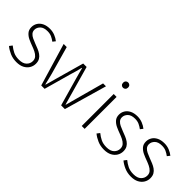

<svg xmlns="http://www.w3.org/2000/svg" viewBox="47 -1493 2252 2252"><g transform="rotate(45 1173.0 -366.5)"><path d="M230 13Q171 13 121.5 -8.5Q72 -30 36 -60L63 -95Q97 -67 136.5 -47.5Q176 -28 232 -28Q296 -28 328 -59Q360 -90 360 -133Q360 -167 340.5 -189Q321 -211 290.5 -226Q260 -241 229 -252Q190 -266 152.5 -283.5Q115 -301 90 -329.5Q65 -358 65 -403Q65 -441 84.5 -473Q104 -505 142 -524Q180 -543 235 -543Q278 -543 317.5 -527.5Q357 -512 386 -488L360 -455Q334 -475 304 -489Q274 -503 234 -503Q172 -503 142 -473Q112 -443 112 -405Q112 -376 129.5 -356Q147 -336 175 -323Q203 -310 234 -298Q266 -286 296.5 -273.5Q327 -261 352 -243.5Q377 -226 392 -200.5Q407 -175 407 -136Q407 -96 386.5 -62Q366 -28 327 -7.5Q288 13 230 13Z M631 0 473 -530H524L621 -185Q630 -148 639 -113.5Q648 -79 656 -44H661Q671 -79 680.5 -113.5Q690 -148 700 -185L797 -530H854L951 -185Q961 -148 971 -113.5Q981 -79 991 -44H995Q1004 -79 1013.5 -113.5Q1023 -148 1033 -185L1127 -530H1175L1023 0H961L867 -331Q855 -369 846 -406.5Q837 -444 826 -482H821Q811 -444 801.5 -405.5Q792 -367 779 -329L687 0Z M1303 0V-530H1351V0ZM1328 -659Q1310 -659 1298.5 -671Q1287 -683 1287 -704Q1287 -723 1298.5 -734.5Q1310 -746 1328 -746Q1345 -746 1357 -734.5Q1369 -723 1369 -704Q1369 -683 1357 -671Q1345 -659 1328 -659Z M1682 13Q1623 13 1573.5 -8.5Q1524 -30 1488 -60L1515 -95Q1549 -67 1588.5 -47.5Q1628 -28 1684 -28Q1748 -28 1780 -59Q1812 -90 1812 -133Q1812 -167 1792.5 -189Q1773 -211 1742.5 -226Q1712 -241 1681 -252Q1642 -266 1604.5 -283.5Q1567 -301 1542 -329.5Q1517 -358 1517 -403Q1517 -441 1536.5 -473Q1556 -505 1594 -524Q1632 -543 1687 -543Q1730 -543 1769.5 -527.5Q1809 -512 1838 -488L1812 -455Q1786 -475 1756 -489Q1726 -503 1686 -503Q1624 -503 1594 -473Q1564 -443 1564 -405Q1564 -376 1581.5 -356Q1599 -336 1627 -323Q1655 -310 1686 -298Q1718 -286 1748.5 -273.5Q1779 -261 1804 -243.5Q1829 -226 1844 -200.5Q1859 -175 1859 -136Q1859 -96 1838.5 -62Q1818 -28 1779 -7.5Q1740 13 1682 13Z M2129 13Q2070 13 2020.5 -8.5Q1971 -30 1935 -60L1962 -95Q1996 -67 2035.5 -47.5Q2075 -28 2131 -28Q2195 -28 2227 -59Q2259 -90 2259 -133Q2259 -167 2239.5 -189Q2220 -211 2189.5 -226Q2159 -241 2128 -252Q2089 -266 2051.5 -283.5Q2014 -301 1989 -329.5Q1964 -358 1964 -403Q1964 -441 1983.5 -473Q2003 -505 2041 -524Q2079 -543 2134 -543Q2177 -543 2216.5 -527.5Q2256 -512 2285 -488L2259 -455Q2233 -475 2203 -489Q2173 -503 2133 -503Q2071 -503 2041 -473Q2011 -443 2011 -405Q2011 -376 2028.5 -356Q2046 -336 2074 -323Q2102 -310 2133 -298Q2165 -286 2195.5 -273.5Q2226 -261 2251 -243.5Q2276 -226 2291 -200.5Q2306 -175 2306 -136Q2306 -96 2285.5 -62Q2265 -28 2226 -7.5Q2187 13 2129 13Z"/></g></svg>

Font: Noto Sans KR ExtraLight
Style: Regular
Weight: 250
Designer: Ryoko NISHIZUKA  (kana, bopomofo & ideographs); Paul D. Hunt (Latin, Greek & Cyrillic); Sandoll Communications , Soo-you
Foundry: Adobe
Version: Version 2.004-H2;hotconv 1.0.118;makeotfexe 2.5.65603